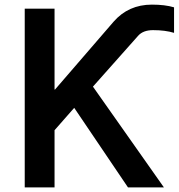

<svg xmlns="http://www.w3.org/2000/svg" viewBox="-20 -810 772 830"><path d="M86.9 0V-772.5H215.8V-422.9H217.8L470.7 -715.8Q535.2 -790 636.7 -790Q693.4 -790 732.4 -778.3V-668Q694.3 -679.7 641.6 -679.7Q598.6 -679.7 577.1 -655.3L381.8 -435.5L688.5 0H533.2L300.8 -343.8L215.8 -247.1V0Z"/></svg>

Font: Gothic A1
Style: Bold
Weight: 700
Version: Version 2.50